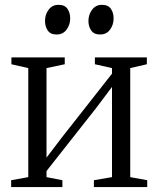

<svg xmlns="http://www.w3.org/2000/svg" viewBox="-20 -754 638 774"><path d="M25 0V-27.5L94 -40V-479.5L26 -495V-522.5H241V-495L167.5 -479.5V-118.5L229.5 -200L431.5 -457V-479.5L362.5 -495V-522.5H572V-495L505 -479.5V-40L573.5 -27.5V0H358.5V-27.5L431.5 -40V-403.5L366 -316.5L167.5 -64.5V-40L231.5 -27.5V0ZM208 -615Q183.5 -615 172.5 -631Q161.5 -647 161.5 -670Q161.5 -695 176 -714.8Q190.5 -734.5 215.5 -734.5H216.5Q241 -734.5 252 -718.5Q263 -702.5 263 -679.5Q263 -654.5 248.5 -634.8Q234 -615 209 -615ZM383 -615Q359 -615 347.8 -631Q336.5 -647 336.5 -670Q336.5 -695 351.2 -714.8Q366 -734.5 390.5 -734.5H391.5Q416 -734.5 427 -718.5Q438 -702.5 438 -679.5Q438 -654.5 423.8 -634.8Q409.5 -615 384 -615Z"/></svg>

Font: Merriweather 96pt Light
Style: Regular
Weight: 300
Version: Version 2.100